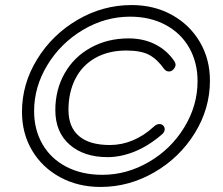

<svg xmlns="http://www.w3.org/2000/svg" viewBox="-20 -730 883 760"><path d="M67 -287Q67 -398 127 -495.5Q187 -593 287 -651.5Q387 -710 501 -710Q590 -710 660.5 -671Q731 -632 771 -564Q811 -496 811 -411Q811 -300 751 -203Q691 -106 591 -48Q491 10 378 10Q289 10 218 -28.5Q147 -67 107 -134.5Q67 -202 67 -287ZM762 -409Q762 -482 729.5 -540Q697 -598 636 -631Q575 -664 495 -664Q396 -664 308 -611.5Q220 -559 167.5 -472.5Q115 -386 115 -290Q115 -217 148 -159.5Q181 -102 242.5 -70Q304 -38 385 -38Q482 -38 569.5 -89Q657 -140 709.5 -226Q762 -312 762 -409ZM199 -294Q199 -375 236 -440Q273 -505 339.5 -541.5Q406 -578 489 -578Q548 -578 594.5 -554.5Q641 -531 670 -488Q675 -480 675 -474Q675 -465 667 -456Q659 -447 649 -447Q637 -447 629 -458Q602 -496 570 -513Q538 -530 480 -530Q409 -530 357 -500.5Q305 -471 278 -417.5Q251 -364 251 -295Q251 -227 292.5 -191.5Q334 -156 415 -156Q462 -156 506 -174.5Q550 -193 588 -228Q599 -239 611 -239Q620 -239 626 -233Q632 -227 632 -219Q632 -207 621 -198Q569 -153 514 -130.5Q459 -108 406 -108Q312 -108 255.5 -157.5Q199 -207 199 -294Z"/></svg>

Font: Kodchasan ExtraLight
Style: Italic
Weight: 275
Italic angle: -10°
Version: Version 1.000; ttfautohint (v1.6)